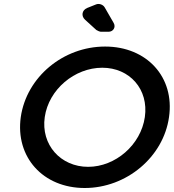

<svg xmlns="http://www.w3.org/2000/svg" viewBox="-20 -936 870 961"><path d="M549 -821 504 -899C496 -913 476 -920 461 -914L416 -896C390 -885 385 -856 406 -837L462 -786C466 -783 480 -777 485 -777H523C547 -777 561 -800 549 -821ZM506 -703C297 -703 113 -551 84 -350C56 -150 195 5 404 5C613 5 798 -150 826 -350C855 -550 715 -703 506 -703ZM492 -597C629 -597 725 -489 705 -350C685 -211 558 -101 421 -101C284 -101 184 -211 204 -350C224 -489 354 -597 492 -597Z"/></svg>

Font: Trueno
Style: RoundIt
Weight: 400
Designer: Julieta Ulanovsky, Jasper
Foundry: Julieta Ulanovsky, Cannot Into Space Fonts
Version: Version 3.001